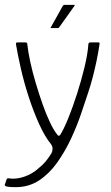

<svg xmlns="http://www.w3.org/2000/svg" viewBox="-35 -647 459 793"><path d="M176 -51Q150 -83 126.5 -135Q103 -187 83.5 -247Q64 -307 51 -364.5Q38 -422 31 -464Q30 -472 37 -472H69Q72 -472 75 -470.5Q78 -469 78 -463Q81 -433 90 -391.5Q99 -350 112.5 -304.5Q126 -259 141 -216.5Q156 -174 171.5 -141.5Q187 -109 200 -93Q204 -86 208 -86.5Q212 -87 213 -89Q228 -112 246.5 -157.5Q265 -203 283 -259Q301 -315 314 -369Q327 -423 330 -464Q330 -469 333 -470.5Q336 -472 340 -472H369Q373 -472 375 -471Q377 -470 376 -464Q371 -430 364 -396.5Q357 -363 348.5 -330Q340 -297 329 -264Q317 -228 300 -177.5Q283 -127 258.5 -74.5Q234 -22 201.5 24Q169 70 126.5 98Q84 126 30 126Q20 126 10.5 125.5Q1 125 -9 123Q-17 120 -15 115L-7 92Q-5 90 -2.5 89.5Q0 89 4 90Q33 94 66 82.5Q99 71 123 49Q143 33 153.5 20Q164 7 177 -13Q181 -20 182 -30.5Q183 -41 176 -51ZM178 -531Q174 -531 174 -533Q174 -535 176 -536L224 -622Q226 -627 233 -627H271Q273 -627 273.5 -625.5Q274 -624 272 -622L210 -535Q209 -533 207.5 -532Q206 -531 203 -531Z"/></svg>

Font: Glory ExtraLight
Style: Regular
Weight: 250
Version: Version 1.011